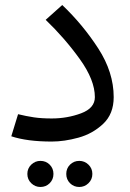

<svg xmlns="http://www.w3.org/2000/svg" viewBox="-20 -550 518 765"><path d="M25 -7 52 -95Q85 -87 115 -82.5Q145 -78 186 -78Q248 -78 303 -98.5Q358 -119 358 -163Q358 -231 298 -314.5Q238 -398 162 -471L228 -530Q310 -452 371.5 -357Q433 -262 433 -163Q433 -96 391 -56.5Q349 -17 292.5 -1.5Q236 14 186 14Q88 14 25 -7ZM89 143Q89 121 104.5 106Q120 91 141 91Q163 91 178 106Q193 121 193 143Q193 165 178 180Q163 195 141 195Q120 195 104.5 180Q89 165 89 143ZM244 143Q244 121 259 106Q274 91 296 91Q317 91 332.5 106Q348 121 348 143Q348 165 332.5 180Q317 195 296 195Q274 195 259 180Q244 165 244 143Z"/></svg>

Font: FiraGO
Style: Regular
Weight: 400
Designer: bBox Type
Foundry: bBox Type GmbH
Version: Version 1.001;April 20, 2020;FontCreator 12.0.0.2555 64-bit